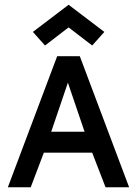

<svg xmlns="http://www.w3.org/2000/svg" viewBox="-20 -786 575 806"><path d="M13 0ZM13 0H109L164 -145H367L423 0H522L315 -550H220ZM195 -233 265 -439 335 -233ZM118 -652 169 -595 268 -671 367 -595 418 -652 268 -766Z"/></svg>

Font: Cambay Devanagari
Style: Regular
Weight: 700
Designer: Pooja Saxena
Foundry: Pooja Saxena
Version: Version 1.095;PS 001.095;hotconv 1.0.70;makeotf.lib2.5.58329